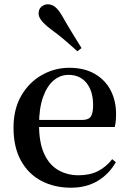

<svg xmlns="http://www.w3.org/2000/svg" viewBox="-20 -859 602 895"><path d="M311 16Q233 16 172.5 -16Q112 -48 77.5 -110.5Q43 -173 43 -264Q43 -351 79.5 -413.5Q116 -476 175.5 -509.5Q235 -543 303 -543Q373 -543 422 -514.5Q471 -486 496 -437.5Q521 -389 521 -328Q521 -292 515 -267H93V-300H364Q393 -300 403.5 -316Q414 -332 414 -369Q414 -434 383.5 -472Q353 -510 299 -510Q261 -510 230 -484Q199 -458 180.5 -406Q162 -354 162 -277Q162 -195 185.5 -143Q209 -91 251 -66.5Q293 -42 346 -42Q399 -42 437 -61.5Q475 -81 503 -117L520 -103Q488 -47 435 -15.5Q382 16 311 16ZM360 -635 341 -620Q313 -645 283.5 -670.5Q254 -696 214 -725Q187 -746 173.5 -763Q160 -780 160 -796Q160 -817 173.5 -828Q187 -839 202 -839Q221 -839 236.5 -827Q252 -815 269 -786Q295 -740 317.5 -704Q340 -668 360 -635Z"/></svg>

Font: Noto Serif JP ExtraLight SemiBold
Style: Regular
Weight: 600
Version: Version 2.003-H1;hotconv 1.1.1;makeotfexe 2.6.0